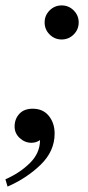

<svg xmlns="http://www.w3.org/2000/svg" viewBox="-28 -522 326 710"><path d="M0 168 -8 141Q45 118 82.5 81Q120 44 120 -4Q106 6 88 6Q64 6 45 -11.5Q26 -29 26 -54Q26 -82 43.5 -101Q61 -120 93 -120Q131 -120 152.5 -93.5Q174 -67 174 -28Q174 37 122.5 87Q71 137 0 168ZM155.5 -394.5Q137 -413 137 -439Q137 -465 155.5 -483.5Q174 -502 200 -502Q226 -502 244.5 -483.5Q263 -465 263 -439Q263 -413 244.5 -394.5Q226 -376 200 -376Q174 -376 155.5 -394.5Z"/></svg>

Font: Justus
Style: ItalicOldstyle
Weight: 400
Italic angle: -12°
Version: Version 001.001